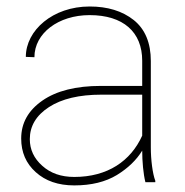

<svg xmlns="http://www.w3.org/2000/svg" viewBox="-20 -558 568 588"><path d="M455.6 0V-4.4C447.3 -25.9 441.9 -68.8 441.9 -106.4V-371.1C441.9 -426.8 424.3 -468.8 389.6 -496.6C354.5 -524.4 309.6 -538.1 254.4 -538.1C142.1 -538.1 59.1 -465.3 59.1 -383.8L85.4 -382.8C85.4 -456.1 158.7 -511.7 254.4 -511.7C357.4 -511.7 415.5 -460 415.5 -372.1V-294.9H289.1C212.4 -294.9 152.8 -279.8 109.9 -250C66.4 -219.7 44.9 -181.2 44.9 -133.8C44.9 -91.8 59.6 -57.6 89.4 -30.8C119.1 -3.9 158.2 9.8 207.5 9.8C259.8 9.8 303.2 -1 337.9 -22C372.1 -43 397.9 -67.9 415.5 -96.7C415.5 -64 418.9 -25.4 425.3 0ZM207.5 -16.1C167.5 -16.1 134.8 -27.3 109.4 -50.3C84 -72.8 71.3 -100.1 71.3 -131.8C71.3 -171.9 90.8 -204.6 129.9 -230C168.9 -255.4 222.7 -268.1 290.5 -268.1H415.5V-142.6C380.4 -64.9 309.6 -16.1 207.5 -16.1Z"/></svg>

Font: Vazirmatn Thin
Style: Regular
Weight: 100
Designer: Saber Rastikerdar
Foundry: Saber Rastikerdar
Version: Version 33.003